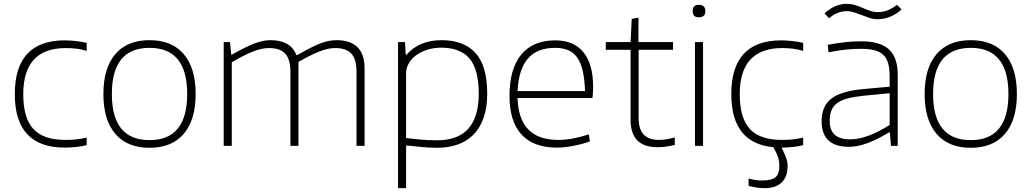

<svg xmlns="http://www.w3.org/2000/svg" viewBox="-20 -759 5368 999"><path d="M317 9Q57 9 57 -269Q57 -549 317 -549Q342 -549 374 -545.5Q406 -542 431 -536V-494Q407 -502 379 -505.5Q351 -509 323 -509Q101 -509 101 -269Q101 -145 153.5 -88Q206 -31 320 -31Q350 -31 375 -33.5Q400 -36 431 -43V-4Q411 2 379.5 5.5Q348 9 317 9Z M758 10Q642 10 580 -62.5Q518 -135 518 -270Q518 -405 580 -477.5Q642 -550 758 -550Q874 -550 936 -477.5Q998 -405 998 -270Q998 -135 936 -62.5Q874 10 758 10ZM758 -30Q954 -30 954 -270Q954 -510 758 -510Q562 -510 562 -270Q562 -30 758 -30Z M1144 -540H1177L1183 -475H1187Q1224 -496 1252.5 -510Q1281 -524 1304.5 -533Q1328 -542 1348 -546Q1368 -550 1389 -550Q1439 -550 1473 -531Q1507 -512 1522 -472H1526Q1566 -495 1595.5 -510Q1625 -525 1649 -534Q1673 -543 1693 -546.5Q1713 -550 1733 -550Q1802 -550 1839.5 -514Q1877 -478 1877 -402V0H1835V-384Q1835 -452 1807.5 -480.5Q1780 -509 1724 -509Q1686 -509 1640 -490.5Q1594 -472 1533 -437V0H1491V-384Q1491 -452 1463.5 -480.5Q1436 -509 1380 -509Q1340 -509 1291.5 -489Q1243 -469 1186 -435V0H1144Z M2051 -540H2087L2091 -475H2096Q2127 -511 2172.5 -530.5Q2218 -550 2278 -550Q2393 -550 2454 -483.5Q2515 -417 2515 -271Q2515 -198 2496 -145Q2477 -92 2442.5 -57.5Q2408 -23 2360 -6.5Q2312 10 2255 10Q2207 10 2165 5Q2123 0 2093 -2V220H2051ZM2256 -29Q2306 -29 2346 -43Q2386 -57 2413.5 -86Q2441 -115 2456 -161Q2471 -207 2471 -270Q2471 -399 2422.5 -455Q2374 -511 2275 -511Q2240 -511 2207.5 -501.5Q2175 -492 2149.5 -474.5Q2124 -457 2108.5 -432Q2093 -407 2093 -377V-41Q2122 -37 2165 -33Q2208 -29 2256 -29Z M2878 9Q2756 9 2693.5 -59Q2631 -127 2631 -260Q2631 -401 2692 -475Q2753 -549 2869 -549Q2965 -549 3015.5 -487.5Q3066 -426 3066 -308Q3066 -287 3065 -272Q3064 -257 3062 -249H2673Q2679 -31 2884 -31Q2921 -31 2959 -38Q2997 -45 3044 -60L3049 -23Q3010 -9 2963 0Q2916 9 2878 9ZM2868 -510Q2774 -510 2726 -453.5Q2678 -397 2673 -285H3024Q3022 -345 3012.5 -388Q3003 -431 2984.5 -458Q2966 -485 2937 -497.5Q2908 -510 2868 -510Z M3401 7Q3261 7 3261 -135V-500H3132V-540H3261L3267 -661L3302 -667V-540H3482V-500H3303V-143Q3303 -31 3408 -31Q3446 -31 3491 -44V-5Q3441 7 3401 7Z M3616 -669Q3584 -669 3584 -701Q3584 -734 3616 -734Q3650 -734 3650 -701Q3650 -669 3616 -669ZM3596 -540H3638V0H3596Z M3959 220Q3940 220 3918 217Q3896 214 3875 208V170Q3899 176 3914 178Q3929 180 3945 180Q3996 180 4015.5 163Q4035 146 4035 104Q4035 81 4029 61Q4023 41 4004 7Q3785 -14 3785 -269Q3785 -549 4045 -549Q4070 -549 4102 -545.5Q4134 -542 4159 -536V-494Q4135 -502 4107 -505.5Q4079 -509 4051 -509Q3829 -509 3829 -269Q3829 -145 3881.5 -88Q3934 -31 4048 -31Q4078 -31 4103 -33.5Q4128 -36 4159 -43V-4Q4139 2 4108.5 5.5Q4078 9 4047 9Q4056 28 4062 41.5Q4068 55 4071.5 65.5Q4075 76 4076.5 85Q4078 94 4078 104Q4078 161 4047 190.5Q4016 220 3959 220Z M4398 5Q4255 5 4255 -128Q4255 -206 4304.5 -245Q4354 -284 4466 -295L4609 -308V-361Q4609 -401 4601.5 -428.5Q4594 -456 4576.5 -473Q4559 -490 4530 -497.5Q4501 -505 4459 -505Q4420 -505 4382 -501Q4344 -497 4291 -487L4287 -526Q4342 -536 4381 -540Q4420 -544 4461 -544Q4560 -544 4605.5 -502Q4651 -460 4651 -369V0H4616L4610 -70H4605Q4483 5 4398 5ZM4403 -34Q4447 -34 4498 -52.5Q4549 -71 4609 -109V-274L4475 -261Q4425 -256 4391 -247Q4357 -238 4336 -222.5Q4315 -207 4306 -184Q4297 -161 4297 -129Q4297 -34 4403 -34ZM4270 -689Q4298 -715 4327 -727Q4356 -739 4385 -739Q4409 -739 4429.5 -732.5Q4450 -726 4469.5 -717.5Q4489 -709 4508 -702.5Q4527 -696 4549 -696Q4600 -696 4647 -734L4671 -710Q4645 -686 4613 -672.5Q4581 -659 4546 -659Q4525 -659 4505 -665.5Q4485 -672 4465 -680Q4445 -688 4425 -694.5Q4405 -701 4386 -701Q4363 -701 4340 -692.5Q4317 -684 4294 -664Z M5031 10Q4915 10 4853 -62.5Q4791 -135 4791 -270Q4791 -405 4853 -477.5Q4915 -550 5031 -550Q5147 -550 5209 -477.5Q5271 -405 5271 -270Q5271 -135 5209 -62.5Q5147 10 5031 10ZM5031 -30Q5227 -30 5227 -270Q5227 -510 5031 -510Q4835 -510 4835 -270Q4835 -30 5031 -30Z"/></svg>

Font: Encode Sans Wide
Style: Thin
Weight: 100
Designer: Pablo Impallari, Andres Torresi
Foundry: Pablo Impallari, Andres Torresi
Version: Version 1.000; ttfautohint (v1.00) -l 8 -r 50 -G 200 -x 14 -